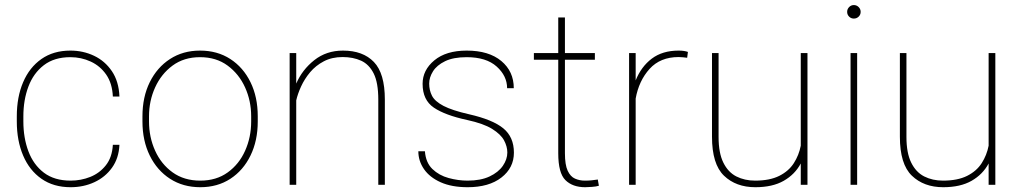

<svg xmlns="http://www.w3.org/2000/svg" viewBox="-20 -741 4094 770"><path d="M263.2 -16.6Q304.7 -16.6 342 -31.5Q379.4 -46.4 404.5 -78.1Q429.7 -109.9 432.6 -160.2H459Q456.5 -106.4 429.2 -68.4Q401.9 -30.3 358.4 -10.3Q314.9 9.8 263.2 9.8Q194.8 9.8 146.5 -23.9Q98.1 -57.6 72.8 -117.2Q47.4 -176.8 47.4 -253.9V-274.4Q47.4 -352.1 72.8 -411.4Q98.1 -470.7 146.2 -504.4Q194.3 -538.1 262.2 -538.1Q313.5 -538.1 357.2 -517.3Q400.9 -496.6 428.7 -455.6Q456.5 -414.6 459 -354H432.6Q430.2 -406.7 406 -441.7Q381.8 -476.6 343.8 -494.1Q305.7 -511.7 262.2 -511.7Q197.8 -511.7 156 -479.7Q114.3 -447.8 94 -394Q73.7 -340.3 73.7 -274.4V-253.9Q73.7 -188 94 -134Q114.3 -80.1 156.2 -48.3Q198.2 -16.6 263.2 -16.6Z M551.3 -253.9V-274.4Q551.3 -352.1 580.6 -411.4Q609.9 -470.7 661.9 -504.4Q713.9 -538.1 782.2 -538.1Q851.6 -538.1 903.6 -504.4Q955.6 -470.7 984.6 -411.4Q1013.7 -352.1 1013.7 -274.4V-253.9Q1013.7 -176.8 984.6 -117.2Q955.6 -57.6 903.8 -23.9Q852.1 9.8 783.2 9.8Q714.4 9.8 662.1 -23.9Q609.9 -57.6 580.6 -117.2Q551.3 -176.8 551.3 -253.9ZM577.6 -274.4V-253.9Q577.6 -190.9 602.1 -136.7Q626.5 -82.5 672.4 -49.6Q718.3 -16.6 783.2 -16.6Q847.7 -16.6 893.3 -49.6Q939 -82.5 963.1 -136.7Q987.3 -190.9 987.3 -253.9V-274.4Q987.3 -336.4 962.9 -390.4Q938.5 -444.3 892.8 -478Q847.2 -511.7 782.2 -511.7Q717.8 -511.7 672.1 -478Q626.5 -444.3 602.1 -390.4Q577.6 -336.4 577.6 -274.4Z M1354 -512.2Q1311 -512.2 1278.6 -495.1Q1246.1 -478 1223.6 -451.2Q1201.2 -424.3 1187.5 -394.3Q1173.8 -364.3 1168 -338.4V0H1141.6V-528.3H1168V-405.8Q1191.9 -461.4 1240.5 -499.8Q1289.1 -538.1 1355.5 -538.1Q1435.5 -538.1 1479.5 -492.4Q1523.4 -446.8 1523.4 -341.8V0H1497.1V-341.8Q1497.1 -409.2 1478.8 -446Q1460.4 -482.9 1428.2 -497.6Q1396 -512.2 1354 -512.2Z M2014.6 -129.4Q2014.6 -153.3 2001.5 -178Q1988.3 -202.6 1953.6 -224.1Q1918.9 -245.6 1853.5 -259.8Q1765.1 -278.8 1720 -309.3Q1674.8 -339.8 1674.8 -404.8Q1674.8 -460 1721.9 -499Q1769 -538.1 1851.6 -538.1Q1940.4 -538.1 1990.5 -496.3Q2040.5 -454.6 2040.5 -387.2H2013.7Q2013.7 -436.5 1971.9 -474.1Q1930.2 -511.7 1851.6 -511.7Q1798.3 -511.7 1765.1 -495.6Q1731.9 -479.5 1716.6 -455.1Q1701.2 -430.7 1701.2 -405.8Q1701.2 -378.9 1712.6 -356.7Q1724.1 -334.5 1758.5 -316.4Q1793 -298.3 1861.3 -282.7Q1956.1 -261.2 1998.5 -226.3Q2041 -191.4 2041 -128.9Q2041 -67.9 1991 -29.1Q1940.9 9.8 1855.5 9.8Q1791.5 9.8 1747.3 -10Q1703.1 -29.8 1680.4 -62.7Q1657.7 -95.7 1657.7 -134.3H1684.1Q1687.5 -88.9 1714.1 -63.2Q1740.7 -37.6 1779.1 -27.1Q1817.4 -16.6 1855.5 -16.6Q1907.7 -16.6 1943.1 -33.2Q1978.5 -49.8 1996.6 -75.9Q2014.6 -102.1 2014.6 -129.4Z M2365.7 -528.3V-501.5H2245.6V-126.5Q2245.6 -80.1 2256.6 -56.4Q2267.6 -32.7 2285.9 -24.7Q2304.2 -16.6 2325.2 -16.6Q2340.3 -16.6 2352.1 -17.8Q2363.8 -19 2377.4 -21L2381.8 3.9Q2371.1 7.3 2354 8.5Q2336.9 9.8 2326.7 9.8Q2276.4 9.8 2247.6 -18.6Q2218.8 -46.9 2218.8 -126.5V-501.5H2121.1V-528.3H2218.8V-670.9H2245.6V-528.3Z M2738.8 -532.7 2735.8 -509.3Q2728 -510.3 2719.5 -511.2Q2710.9 -512.2 2701.7 -512.2Q2627.9 -512.2 2585 -464.6Q2542 -417 2529.3 -345.7V0H2502.9V-528.3H2529.3V-418.5Q2551.3 -473.6 2594 -505.9Q2636.7 -538.1 2701.7 -538.1Q2713.9 -538.1 2723.1 -536.6Q2732.4 -535.2 2738.8 -532.7Z M3191.4 0V-85.4Q3168 -41.5 3123 -15.9Q3078.1 9.8 3009.3 9.8Q2931.6 9.8 2883.5 -36.4Q2835.4 -82.5 2835.4 -192.9V-528.3H2861.8V-191.9Q2861.8 -127.4 2880.9 -88.9Q2899.9 -50.3 2933.1 -33.4Q2966.3 -16.6 3008.3 -16.6Q3066.9 -16.6 3105 -35.6Q3143.1 -54.7 3163.6 -86.7Q3184.1 -118.7 3191.4 -156.7V-528.3H3218.3V0Z M3377.4 -693.4Q3377.4 -704.6 3385.3 -712.6Q3393.1 -720.7 3404.3 -720.7Q3415.5 -720.7 3423.6 -712.6Q3431.6 -704.6 3431.6 -693.4Q3431.6 -682.1 3423.6 -674.3Q3415.5 -666.5 3404.3 -666.5Q3393.1 -666.5 3385.3 -674.3Q3377.4 -682.1 3377.4 -693.4ZM3417.5 -528.3V0H3391.1V-528.3Z M3944.8 0V-85.4Q3921.4 -41.5 3876.5 -15.9Q3831.5 9.8 3762.7 9.8Q3685.1 9.8 3637 -36.4Q3588.9 -82.5 3588.9 -192.9V-528.3H3615.2V-191.9Q3615.2 -127.4 3634.3 -88.9Q3653.3 -50.3 3686.5 -33.4Q3719.7 -16.6 3761.7 -16.6Q3820.3 -16.6 3858.4 -35.6Q3896.5 -54.7 3917 -86.7Q3937.5 -118.7 3944.8 -156.7V-528.3H3971.7V0Z"/></svg>

Font: Vazirmatn FD Thin
Style: Regular
Weight: 100
Designer: Saber Rastikerdar
Foundry: Saber Rastikerdar
Version: Version 33.003